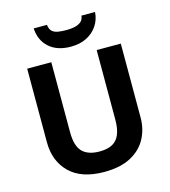

<svg xmlns="http://www.w3.org/2000/svg" viewBox="-134 -1045 1025 1161"><g transform="rotate(-15 378.0 -464.5)"><path d="M671 -252Q671 -178 638.5 -118.5Q606 -59 540.5 -24.5Q475 10 375 10Q233 10 159 -62.5Q85 -135 85 -254V-714H236V-277Q236 -189 272 -153Q308 -117 379 -117Q429 -117 460 -134Q491 -151 505.5 -187Q520 -223 520 -278V-714H671ZM570 -939Q567 -891 541.5 -853.5Q516 -816 474 -795Q432 -774 376 -774Q290 -774 240 -819Q190 -864 186 -939H269Q272 -911 286.5 -898Q301 -885 325 -881.5Q349 -878 377 -878Q401 -878 424.5 -882.5Q448 -887 465 -900Q482 -913 485 -939Z"/></g></svg>

Font: Noto Sans Telugu
Style: Regular
Weight: 400
Designer: Jelle Bosma - Monotype Design Team
Foundry: Monotype Imaging Inc.
Version: Version 2.003